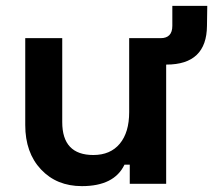

<svg xmlns="http://www.w3.org/2000/svg" viewBox="-20 -626 726 654"><path d="M259 8Q173 8 119.5 -49Q66 -106 66 -200V-496H192V-210Q192 -98 298 -98Q356 -98 388 -136.5Q420 -175 420 -244V-496H546V0H422V-65H404Q369 8 259 8ZM547 -406H518V-496H527Q567 -496 567 -538V-606H686L685 -538Q684 -406 547 -406Z"/></svg>

Font: Rootstock Sans Headline
Style: Bold
Weight: 700
Designer: Florian Karsten
Foundry: Florian Karsten
Version: Version 2.000;FEAKit 1.0